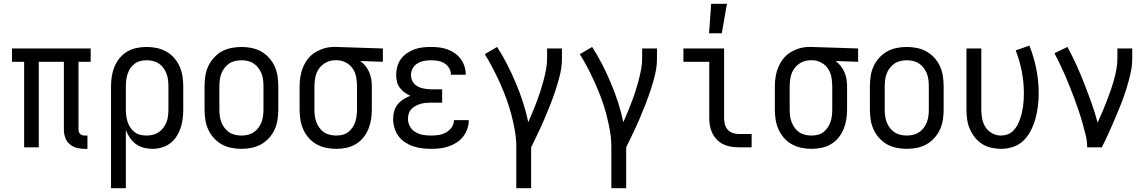

<svg xmlns="http://www.w3.org/2000/svg" viewBox="-20 -775 6040 1010"><path d="M424 8Q403 8 382.5 2.5Q362 -3 346 -17Q330 -31 323 -51.5Q316 -72 316 -93V-450H184V0H107V-450H43V-520H457V-450H393V-93Q393 -87 395 -81Q397 -75 401.5 -70.5Q406 -66 412 -64Q418 -62 424 -62H440V8Z M564 215V-320Q564 -347 568 -373Q572 -399 582 -423.5Q592 -448 609 -469Q626 -490 649 -503.5Q672 -517 698 -522.5Q724 -528 751 -528Q778 -528 804.5 -522.5Q831 -517 854.5 -504Q878 -491 896 -470.5Q914 -450 925 -425Q936 -400 940 -373.5Q944 -347 944 -320V-200Q944 -175 941 -150Q938 -125 930 -101.5Q922 -78 908.5 -57Q895 -36 875 -21Q855 -6 830.5 1Q806 8 781 8Q758 8 735.5 2Q713 -4 694.5 -17.5Q676 -31 663 -50.5Q650 -70 642 -91V215ZM751 -62Q768 -62 784.5 -66Q801 -70 815 -79.5Q829 -89 839.5 -103Q850 -117 856 -133Q862 -149 864 -166Q866 -183 866 -200V-320Q866 -337 864 -354Q862 -371 856 -387Q850 -403 840 -417Q830 -431 816 -440.5Q802 -450 785 -454Q768 -458 751 -458Q734 -458 718 -454Q702 -450 688.5 -440Q675 -430 665.5 -415.5Q656 -401 651 -385.5Q646 -370 644 -353.5Q642 -337 642 -320V-200Q642 -183 644 -166.5Q646 -150 651 -134.5Q656 -119 665.5 -104.5Q675 -90 688 -80Q701 -70 717.5 -66Q734 -62 751 -62Z M1250 8Q1223 8 1196 2.5Q1169 -3 1146 -16Q1123 -29 1104.5 -49.5Q1086 -70 1075 -94.5Q1064 -119 1060 -146Q1056 -173 1056 -200V-320Q1056 -347 1060 -374Q1064 -401 1075 -425.5Q1086 -450 1104.5 -470.5Q1123 -491 1146 -504Q1169 -517 1196 -522.5Q1223 -528 1250 -528Q1277 -528 1304 -522.5Q1331 -517 1354 -504Q1377 -491 1395.5 -470.5Q1414 -450 1425 -425.5Q1436 -401 1440 -374Q1444 -347 1444 -320V-200Q1444 -173 1440 -146Q1436 -119 1425 -94.5Q1414 -70 1395.5 -49.5Q1377 -29 1354 -16Q1331 -3 1304 2.5Q1277 8 1250 8ZM1250 -62Q1267 -62 1284 -66Q1301 -70 1315 -79.5Q1329 -89 1339.5 -103Q1350 -117 1356 -133Q1362 -149 1364 -166Q1366 -183 1366 -200V-320Q1366 -337 1364 -354Q1362 -371 1356 -387Q1350 -403 1339.5 -417Q1329 -431 1315 -440.5Q1301 -450 1284 -454Q1267 -458 1250 -458Q1233 -458 1216 -454Q1199 -450 1185 -440.5Q1171 -431 1160.5 -417Q1150 -403 1144 -387Q1138 -371 1136 -354Q1134 -337 1134 -320V-200Q1134 -183 1136 -166Q1138 -149 1144 -133Q1150 -117 1160.5 -103Q1171 -89 1185 -79.5Q1199 -70 1216 -66Q1233 -62 1250 -62Z M1749 8Q1722 8 1695.5 2.5Q1669 -3 1645.5 -16Q1622 -29 1604 -49.5Q1586 -70 1575 -95Q1564 -120 1560 -146.5Q1556 -173 1556 -200V-320Q1556 -346 1560 -371.5Q1564 -397 1574 -421Q1584 -445 1600 -465.5Q1616 -486 1638 -499.5Q1660 -513 1685 -520.5Q1710 -528 1736 -528H1750L1994 -520V-450L1875 -454Q1891 -443 1903 -427.5Q1915 -412 1922.5 -394.5Q1930 -377 1933 -358Q1936 -339 1936 -320V-200Q1936 -173 1932 -147Q1928 -121 1918 -96.5Q1908 -72 1891 -51Q1874 -30 1851 -16.5Q1828 -3 1802 2.5Q1776 8 1749 8ZM1749 -62Q1766 -62 1782 -66Q1798 -70 1811.5 -80Q1825 -90 1834.5 -104.5Q1844 -119 1849 -134.5Q1854 -150 1856 -166.5Q1858 -183 1858 -200V-320Q1858 -344 1854 -367.5Q1850 -391 1837.5 -411Q1825 -431 1804 -443.5Q1783 -456 1759 -458H1742Q1717 -458 1694.5 -446Q1672 -434 1658 -414Q1644 -394 1639 -369.5Q1634 -345 1634 -320V-200Q1634 -183 1636 -166Q1638 -149 1644 -133Q1650 -117 1660 -103Q1670 -89 1684 -79.5Q1698 -70 1715 -66Q1732 -62 1749 -62Z M2247 8Q2224 8 2200 5Q2176 2 2153.5 -5.5Q2131 -13 2110.5 -26.5Q2090 -40 2076 -59.5Q2062 -79 2055 -102Q2048 -125 2048 -149Q2048 -170 2053.5 -190Q2059 -210 2072 -226Q2085 -242 2102.5 -253Q2120 -264 2139 -271Q2123 -278 2108.5 -288.5Q2094 -299 2083 -313.5Q2072 -328 2068 -345.5Q2064 -363 2064 -381Q2064 -403 2070 -425Q2076 -447 2089 -464.5Q2102 -482 2120.5 -495Q2139 -508 2160 -515.5Q2181 -523 2203 -525.5Q2225 -528 2247 -528Q2269 -528 2290.5 -525.5Q2312 -523 2333 -515.5Q2354 -508 2372 -495.5Q2390 -483 2403 -465.5Q2416 -448 2423 -427Q2430 -406 2430 -384V-382H2352V-383Q2352 -401 2342.5 -417Q2333 -433 2317 -442.5Q2301 -452 2283 -455Q2265 -458 2247 -458Q2229 -458 2210.5 -454.5Q2192 -451 2176 -441.5Q2160 -432 2151 -415.5Q2142 -399 2142 -380Q2142 -368 2146 -356Q2150 -344 2158.5 -335Q2167 -326 2178 -320Q2189 -314 2201 -311Q2213 -308 2225.5 -306.5Q2238 -305 2250 -305H2306V-235H2250Q2236 -235 2222 -234Q2208 -233 2194 -229Q2180 -225 2167.5 -218.5Q2155 -212 2145 -202Q2135 -192 2130.5 -178.5Q2126 -165 2126 -150Q2126 -129 2136.5 -110Q2147 -91 2165.5 -80Q2184 -69 2205 -65.5Q2226 -62 2247 -62Q2268 -62 2288 -65Q2308 -68 2326 -78Q2344 -88 2356 -105Q2368 -122 2368 -143H2446V-142Q2446 -119 2438 -96.5Q2430 -74 2415.5 -55.5Q2401 -37 2381 -24.5Q2361 -12 2339 -4.5Q2317 3 2294 5.5Q2271 8 2247 8Z M2696 215V0Q2696 -44 2688.5 -87Q2681 -130 2670 -172Q2659 -214 2644 -255Q2629 -296 2611 -336Q2593 -376 2573 -415Q2553 -454 2530 -490L2595 -528Q2624 -483 2648.5 -435Q2673 -387 2694 -337Q2715 -287 2731.5 -236Q2748 -185 2759 -132Q2771 -159 2782 -186Q2793 -213 2803.5 -240.5Q2814 -268 2823 -296Q2832 -324 2839.5 -352.5Q2847 -381 2852.5 -410Q2858 -439 2858 -468V-520H2936V-468Q2936 -426 2926.5 -385.5Q2917 -345 2904 -305.5Q2891 -266 2876 -227.5Q2861 -189 2844.5 -150.5Q2828 -112 2810 -74.5Q2792 -37 2774 0V215Z M3196 215V0Q3196 -44 3188.5 -87Q3181 -130 3170 -172Q3159 -214 3144 -255Q3129 -296 3111 -336Q3093 -376 3073 -415Q3053 -454 3030 -490L3095 -528Q3124 -483 3148.5 -435Q3173 -387 3194 -337Q3215 -287 3231.5 -236Q3248 -185 3259 -132Q3271 -159 3282 -186Q3293 -213 3303.5 -240.5Q3314 -268 3323 -296Q3332 -324 3339.5 -352.5Q3347 -381 3352.5 -410Q3358 -439 3358 -468V-520H3436V-468Q3436 -426 3426.5 -385.5Q3417 -345 3404 -305.5Q3391 -266 3376 -227.5Q3361 -189 3344.5 -150.5Q3328 -112 3310 -74.5Q3292 -37 3274 0V215Z M3710 -600 3721 -755H3804L3777 -600ZM3866 0Q3845 0 3824.5 -3.5Q3804 -7 3785 -16Q3766 -25 3751.5 -40Q3737 -55 3727.5 -74Q3718 -93 3714.5 -113.5Q3711 -134 3711 -155V-450H3575V-520H3789V-155Q3789 -138 3793 -122Q3797 -106 3807.5 -93.5Q3818 -81 3834 -75.5Q3850 -70 3866 -70H3934V0Z M4249 8Q4222 8 4195.5 2.5Q4169 -3 4145.5 -16Q4122 -29 4104 -49.5Q4086 -70 4075 -95Q4064 -120 4060 -146.5Q4056 -173 4056 -200V-320Q4056 -346 4060 -371.5Q4064 -397 4074 -421Q4084 -445 4100 -465.5Q4116 -486 4138 -499.5Q4160 -513 4185 -520.5Q4210 -528 4236 -528H4250L4494 -520V-450L4375 -454Q4391 -443 4403 -427.5Q4415 -412 4422.5 -394.5Q4430 -377 4433 -358Q4436 -339 4436 -320V-200Q4436 -173 4432 -147Q4428 -121 4418 -96.5Q4408 -72 4391 -51Q4374 -30 4351 -16.5Q4328 -3 4302 2.5Q4276 8 4249 8ZM4249 -62Q4266 -62 4282 -66Q4298 -70 4311.5 -80Q4325 -90 4334.5 -104.5Q4344 -119 4349 -134.5Q4354 -150 4356 -166.5Q4358 -183 4358 -200V-320Q4358 -344 4354 -367.5Q4350 -391 4337.5 -411Q4325 -431 4304 -443.5Q4283 -456 4259 -458H4242Q4217 -458 4194.5 -446Q4172 -434 4158 -414Q4144 -394 4139 -369.5Q4134 -345 4134 -320V-200Q4134 -183 4136 -166Q4138 -149 4144 -133Q4150 -117 4160 -103Q4170 -89 4184 -79.5Q4198 -70 4215 -66Q4232 -62 4249 -62Z M4750 8Q4723 8 4696 2.5Q4669 -3 4646 -16Q4623 -29 4604.5 -49.5Q4586 -70 4575 -94.5Q4564 -119 4560 -146Q4556 -173 4556 -200V-320Q4556 -347 4560 -374Q4564 -401 4575 -425.5Q4586 -450 4604.5 -470.5Q4623 -491 4646 -504Q4669 -517 4696 -522.5Q4723 -528 4750 -528Q4777 -528 4804 -522.5Q4831 -517 4854 -504Q4877 -491 4895.5 -470.5Q4914 -450 4925 -425.5Q4936 -401 4940 -374Q4944 -347 4944 -320V-200Q4944 -173 4940 -146Q4936 -119 4925 -94.5Q4914 -70 4895.5 -49.5Q4877 -29 4854 -16Q4831 -3 4804 2.5Q4777 8 4750 8ZM4750 -62Q4767 -62 4784 -66Q4801 -70 4815 -79.5Q4829 -89 4839.5 -103Q4850 -117 4856 -133Q4862 -149 4864 -166Q4866 -183 4866 -200V-320Q4866 -337 4864 -354Q4862 -371 4856 -387Q4850 -403 4839.5 -417Q4829 -431 4815 -440.5Q4801 -450 4784 -454Q4767 -458 4750 -458Q4733 -458 4716 -454Q4699 -450 4685 -440.5Q4671 -431 4660.5 -417Q4650 -403 4644 -387Q4638 -371 4636 -354Q4634 -337 4634 -320V-200Q4634 -183 4636 -166Q4638 -149 4644 -133Q4650 -117 4660.5 -103Q4671 -89 4685 -79.5Q4699 -70 4716 -66Q4733 -62 4750 -62Z M5246 8Q5220 8 5194 2Q5168 -4 5146 -18Q5124 -32 5107.5 -53Q5091 -74 5081 -98Q5071 -122 5067.5 -148Q5064 -174 5064 -200V-520H5142V-200Q5142 -176 5146.5 -151.5Q5151 -127 5164 -106.5Q5177 -86 5199 -74Q5221 -62 5245 -62Q5263 -62 5280 -68Q5297 -74 5309.5 -86.5Q5322 -99 5330.5 -114.5Q5339 -130 5345 -146.5Q5351 -163 5355 -180Q5359 -197 5361.5 -214.5Q5364 -232 5365 -249.5Q5366 -267 5366 -285Q5366 -342 5355 -399Q5344 -456 5323 -510L5395 -535Q5419 -475 5431.5 -412Q5444 -349 5444 -284Q5444 -251 5440 -218Q5436 -185 5427.5 -153Q5419 -121 5404 -91Q5389 -61 5366 -37.5Q5343 -14 5311 -3Q5279 8 5246 8Z M5699 0Q5699 -33 5691 -65Q5683 -97 5674 -129Q5665 -161 5654.5 -192Q5644 -223 5632.5 -254Q5621 -285 5609 -315.5Q5597 -346 5584 -376Q5571 -406 5556.5 -436Q5542 -466 5527 -495L5595 -528Q5621 -481 5643 -432Q5665 -383 5684.5 -333Q5704 -283 5722 -232.5Q5740 -182 5754 -130Q5766 -157 5778 -184.5Q5790 -212 5800.5 -239.5Q5811 -267 5821 -295Q5831 -323 5839 -351.5Q5847 -380 5852.5 -409Q5858 -438 5858 -468V-520H5936V-468Q5936 -427 5926.5 -386Q5917 -345 5904.5 -305.5Q5892 -266 5877 -227.5Q5862 -189 5845.5 -151Q5829 -113 5812 -75Q5795 -37 5776 0Z"/></svg>

Font: Iosevka Algr
Style: Regular
Weight: 400
Monospace: yes
Designer: Belleve Invis
Foundry: Belleve Invis
Version: Version 26.0.2; ttfautohint (v1.8.3)